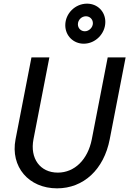

<svg xmlns="http://www.w3.org/2000/svg" viewBox="-20 -1014 707 1050"><path d="M292 16C437 16 548 -87 580 -252L667 -700H569L482 -252C460 -141 388 -70 296 -70C199 -70 143 -148 163 -252L250 -700H152L65 -252C36 -102 137 16 292 16ZM438 -775C502 -775 556 -830 556 -894C556 -951 513 -994 456 -994C391 -994 337 -940 337 -876C337 -819 381 -775 438 -775ZM444 -843C422 -843 406 -860 406 -881C406 -905 426 -925 450 -925C471 -925 488 -909 488 -887C488 -864 467 -843 444 -843Z"/></svg>

Font: Uncut Sans Medium Italic
Style: Regular
Weight: 500
Italic angle: -11°
Designer: Kasper Nordkvist
Foundry: UNCUT.wtf
Version: Version 1.304;Glyphs 3.2 (3246)